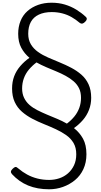

<svg xmlns="http://www.w3.org/2000/svg" viewBox="-20 -973 743 1415"><path d="M342 422Q299 422 260 415Q221 408 187 394Q153 380 123.5 359Q94 338 69 311Q60 301 60.5 292Q61 283 72 272Q85 259 93.5 257.5Q102 256 117 270Q145 294 179.5 313Q214 332 255 342.5Q296 353 342 353Q381 353 417 341Q453 329 481 304.5Q509 280 525.5 245Q542 210 542 164Q542 115 522 81Q502 47 468 23Q434 -1 392 -20.5Q350 -40 305 -58Q260 -76 218 -98Q176 -120 142 -149.5Q108 -179 88.5 -221Q69 -263 69 -321Q69 -370 84.5 -411Q100 -452 130 -486.5Q160 -521 197 -547Q160 -578 137 -620.5Q114 -663 114 -724Q114 -776 131.5 -819Q149 -862 182.5 -891.5Q216 -921 261 -937Q306 -953 360 -953Q413 -953 458 -939.5Q503 -926 541.5 -902.5Q580 -879 611 -850Q621 -841 619.5 -832Q618 -823 609 -814Q598 -802 588 -799.5Q578 -797 567 -805Q539 -829 507.5 -847Q476 -865 439 -874.5Q402 -884 361 -884Q306 -884 266.5 -865.5Q227 -847 207.5 -811.5Q188 -776 188 -724Q188 -679 207.5 -646.5Q227 -614 260 -590.5Q293 -567 334.5 -549Q376 -531 420 -513Q464 -495 505 -473.5Q546 -452 579.5 -423Q613 -394 632.5 -352Q652 -310 652 -252Q652 -205 636 -163.5Q620 -122 591 -88.5Q562 -55 525 -29Q567 4 592 49.5Q617 95 617 164Q617 225 594.5 273.5Q572 322 532.5 354.5Q493 387 444 404.5Q395 422 342 422ZM473 -62Q505 -86 528.5 -115Q552 -144 564.5 -178.5Q577 -213 577 -252Q577 -293 562.5 -322.5Q548 -352 522.5 -374Q497 -396 464 -414Q431 -432 394.5 -447Q358 -462 320.5 -478Q283 -494 249 -513Q217 -489 192.5 -459.5Q168 -430 155.5 -395Q143 -360 143 -321Q143 -282 157.5 -252Q172 -222 197 -200Q222 -178 255.5 -161Q289 -144 326 -128.5Q363 -113 400.5 -97.5Q438 -82 473 -62Z"/></svg>

Font: Playwrite US Modern Light
Style: Regular
Weight: 300
Designer: Veronika Burian, José Scaglione
Foundry: TypeTogether
Version: Version 1.003